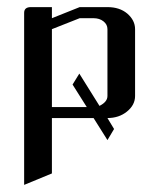

<svg xmlns="http://www.w3.org/2000/svg" viewBox="-20 -332 448 540"><path d="M47.9 188V-295.9Q47.9 -312 66.9 -312H126V-280.8L204.1 -312H282.2Q316.4 -312 337.9 -293.9Q359.9 -274.9 359.9 -250V-62Q359.9 -36.6 336.9 -18.1Q314.5 0 282.2 0L300.8 30.8L282.2 62L243.2 0H126V155.8ZM126 -30.8H224.1L184.1 -94.2L203.1 -125L259.8 -34.2Q282.2 -45.4 282.2 -62V-250Q282.2 -263.2 271 -272Q259.8 -280.8 243.2 -280.8H204.1L126 -250Z"/></svg>

Font: Hhenum
Style: Regular
Weight: 400
Designer: T. Christopher White
Version: Version 1.0